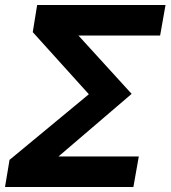

<svg xmlns="http://www.w3.org/2000/svg" viewBox="-25 -745 680 765"><path d="M13 -108 329 -369.5 105.5 -617 123 -725H634.5L613 -603.5H287.5L499.5 -371L208 -121.5H528L506.5 0H-5Z"/></svg>

Font: JuliaMono ExtraBold
Style: Italic
Weight: 800
Italic angle: -9°
Monospace: yes
Designer: cormullion
Foundry: corm
Version: Version 0.057; ttfautohint (v1.8.4)